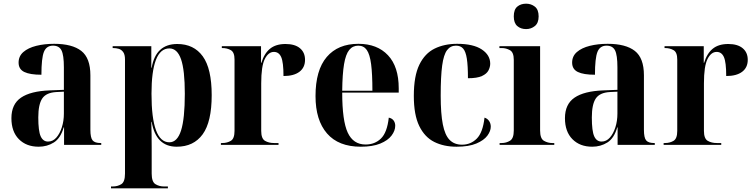

<svg xmlns="http://www.w3.org/2000/svg" viewBox="-20 -787 4096 1043"><path d="M190 10Q123 10 82.5 -31Q42 -72 42 -145Q42 -221 94 -256.5Q146 -292 250 -296L327 -299V-421Q327 -488 314 -513.5Q301 -539 268 -539Q232 -539 218.5 -505Q205 -471 205 -381Q143 -381 112 -396Q81 -411 81 -447Q81 -482 107 -504.5Q133 -527 177 -538Q221 -549 274 -549Q372 -549 421.5 -510.5Q471 -472 471 -378V-82Q471 -39 483 -24.5Q495 -10 527 -10H530V0H328V-95H326Q309 -36 272.5 -13Q236 10 190 10ZM241 -18Q267 -18 286 -39.5Q305 -61 316 -95.5Q327 -130 327 -170V-289L286 -287Q231 -284 209.5 -252Q188 -220 188 -149Q188 -75 201 -46.5Q214 -18 241 -18Z M583 236V226H592Q619 226 639 213.5Q659 201 659 156V-464Q659 -491 649 -504.5Q639 -518 624.5 -522Q610 -526 595 -526H592V-536H802V-419H804Q826 -548 943 -548Q1033 -548 1081.5 -481Q1130 -414 1130 -270Q1130 -125 1081 -57.5Q1032 10 940 10Q827 10 804 -125H802Q803 -93 803.5 -57.5Q804 -22 804 13V156Q804 201 824.5 213.5Q845 226 871 226H892V236ZM900 -14Q943 -14 963.5 -78Q984 -142 984 -278Q984 -406 963.5 -465Q943 -524 900 -524Q851 -524 827 -461.5Q803 -399 803 -278Q803 -14 900 -14Z M1180 0V-10H1187Q1214 -10 1234 -22Q1254 -34 1254 -76V-464Q1254 -503 1234 -514.5Q1214 -526 1188 -526H1185V-536H1398V-446H1400Q1415 -496 1446.5 -522Q1478 -548 1531 -548Q1582 -548 1609.5 -525Q1637 -502 1637 -462Q1637 -420 1606.5 -397Q1576 -374 1520 -374Q1520 -449 1507.5 -477Q1495 -505 1468 -505Q1438 -505 1418.5 -466.5Q1399 -428 1399 -334V-76Q1399 -34 1419.5 -22Q1440 -10 1469 -10H1493V0Z M1940 10Q1819 10 1756.5 -62Q1694 -134 1694 -265Q1694 -406 1755 -477.5Q1816 -549 1927 -549Q2029 -549 2087.5 -487Q2146 -425 2146 -307V-284H1839Q1839 -131 1869 -66.5Q1899 -2 1966 -2Q2016 -2 2049.5 -34.5Q2083 -67 2092 -148Q2110 -144 2118.5 -132Q2127 -120 2127 -104Q2127 -77 2107 -50.5Q2087 -24 2045.5 -7Q2004 10 1940 10ZM2003 -294Q2003 -385 1996 -438.5Q1989 -492 1972.5 -515.5Q1956 -539 1926 -539Q1896 -539 1877 -515.5Q1858 -492 1849 -438.5Q1840 -385 1839 -294Z M2460 10Q2391 10 2339 -16Q2287 -42 2257.5 -102.5Q2228 -163 2228 -266Q2228 -374 2258 -435.5Q2288 -497 2341 -523Q2394 -549 2463 -549Q2551 -549 2597 -518.5Q2643 -488 2643 -441Q2643 -423 2633.5 -404.5Q2624 -386 2598 -374Q2572 -362 2522 -362Q2522 -430 2516 -468.5Q2510 -507 2496 -523Q2482 -539 2457 -539Q2427 -539 2408.5 -514.5Q2390 -490 2382 -431Q2374 -372 2374 -267Q2374 -170 2385.5 -111.5Q2397 -53 2422.5 -27Q2448 -1 2490 -1Q2537 -1 2570 -34Q2603 -67 2612 -148Q2628 -143 2637 -129.5Q2646 -116 2646 -99Q2646 -75 2627.5 -50Q2609 -25 2568 -7.5Q2527 10 2460 10Z M2838 -629Q2809 -629 2790 -645.5Q2771 -662 2771 -698Q2771 -735 2790 -751Q2809 -767 2838 -767Q2865 -767 2885.5 -751Q2906 -735 2906 -698Q2906 -662 2885.5 -645.5Q2865 -629 2838 -629ZM2694 0V-10H2705Q2730 -10 2750.5 -22.5Q2771 -35 2771 -78V-462Q2771 -503 2750 -514.5Q2729 -526 2706 -526H2693V-536H2914V-78Q2914 -34 2935 -22Q2956 -10 2980 -10H2991V0Z M3197 10Q3130 10 3089.5 -31Q3049 -72 3049 -145Q3049 -221 3101 -256.5Q3153 -292 3257 -296L3334 -299V-421Q3334 -488 3321 -513.5Q3308 -539 3275 -539Q3239 -539 3225.5 -505Q3212 -471 3212 -381Q3150 -381 3119 -396Q3088 -411 3088 -447Q3088 -482 3114 -504.5Q3140 -527 3184 -538Q3228 -549 3281 -549Q3379 -549 3428.5 -510.5Q3478 -472 3478 -378V-82Q3478 -39 3490 -24.5Q3502 -10 3534 -10H3537V0H3335V-95H3333Q3316 -36 3279.5 -13Q3243 10 3197 10ZM3248 -18Q3274 -18 3293 -39.5Q3312 -61 3323 -95.5Q3334 -130 3334 -170V-289L3293 -287Q3238 -284 3216.5 -252Q3195 -220 3195 -149Q3195 -75 3208 -46.5Q3221 -18 3248 -18Z M3585 0V-10H3592Q3619 -10 3639 -22Q3659 -34 3659 -76V-464Q3659 -503 3639 -514.5Q3619 -526 3593 -526H3590V-536H3803V-446H3805Q3820 -496 3851.5 -522Q3883 -548 3936 -548Q3987 -548 4014.5 -525Q4042 -502 4042 -462Q4042 -420 4011.5 -397Q3981 -374 3925 -374Q3925 -449 3912.5 -477Q3900 -505 3873 -505Q3843 -505 3823.5 -466.5Q3804 -428 3804 -334V-76Q3804 -34 3824.5 -22Q3845 -10 3874 -10H3898V0Z"/></svg>

Font: Noto Serif Display SemiCondensed
Style: Bold
Weight: 700
Width: 4
Designer: Monotype Design Team
Foundry: Monotype Imaging Inc.
Version: Version 2.009